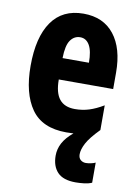

<svg xmlns="http://www.w3.org/2000/svg" viewBox="-89 -617 646 911"><g transform="rotate(10 234.5 -161.5)"><path d="M336 101Q336 119 346.5 128Q357 137 372 137Q382 137 396.5 134Q411 131 418 127V224Q402 231 380.5 233.5Q359 236 340 236Q280 236 252.5 207Q225 178 225 127Q225 95 240.5 66Q256 37 290 9Q273 10 255 10Q139 10 86.5 -64.5Q34 -139 34 -272Q34 -410 86 -484.5Q138 -559 239 -559Q335 -559 387 -493Q439 -427 439 -310V-231H177Q177 -167 201.5 -136.5Q226 -106 276 -106Q312 -106 344 -116Q376 -126 413 -148V-29Q368 17 352 47.5Q336 78 336 101ZM243 -446Q214 -446 196 -420.5Q178 -395 177 -334H304Q304 -390 288 -418Q272 -446 243 -446Z"/></g></svg>

Font: Noto Sans Hebrew ExtraCondensed ExtraBold
Style: Regular
Weight: 800
Width: 2
Designer: Monotype Design Team
Foundry: Monotype Imaging Inc.
Version: Version 2.004; ttfautohint (v1.8.4.7-5d5b)